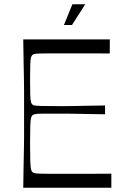

<svg xmlns="http://www.w3.org/2000/svg" viewBox="-20 -886 593 906"><path d="M89.7 0Q90.7 -72 91.6 -118Q92.6 -164 93.1 -194.5Q93.6 -225 93.6 -247.5Q93.6 -270 93.6 -293.5Q93.6 -317 93.6 -350Q93.6 -383 93.6 -406.5Q93.6 -430 93.6 -452.5Q93.6 -475 93.1 -505.5Q92.6 -536 91.6 -582Q90.7 -628 89.7 -700H498.3L497.9 -633.7Q474.7 -633.8 451 -633.9Q427.3 -634 402 -634.1Q376.7 -634.1 349.9 -634.1Q323.1 -634.1 294 -634.1Q242.1 -634.1 211.4 -634.1Q180.7 -634 165.1 -633.4Q149.6 -632.8 143.1 -631.2Q136.6 -629.6 133.3 -627.1Q128.6 -623.4 126.1 -614.4Q123.7 -605.4 122.8 -581.8Q121.9 -558.3 121.9 -509.7Q121.9 -462 122.8 -438Q123.7 -414 126.1 -405.1Q128.6 -396.1 133.3 -392.3Q137.7 -388.9 147 -387.6Q156.3 -386.4 180.9 -385.9Q205.4 -385.3 253.7 -385.3Q279.6 -385.3 296.1 -385.3Q312.6 -385.3 332.3 -385.8Q352 -386.3 384.9 -386.8Q417.9 -387.3 475.7 -388.3V-346.7Q417.9 -347.7 384.9 -348.2Q352 -348.7 332.3 -349.2Q312.6 -349.7 296.1 -349.7Q279.6 -349.7 253.7 -349.7Q205.4 -349.7 181 -349.6Q156.6 -349.6 147.4 -347.9Q138.3 -346.1 133.6 -342.6Q128.7 -338.7 126.3 -328.6Q123.9 -318.4 122.9 -291.3Q121.9 -264.1 121.9 -208Q121.9 -151.7 122.9 -124.6Q123.9 -97.4 126.3 -87.4Q128.7 -77.4 133.6 -73.4Q137.1 -70.9 143.6 -69.1Q150 -67.3 165.5 -66.7Q181 -66 211.6 -65.9Q242.1 -65.9 294 -65.9Q324.3 -65.9 352.1 -65.9Q379.9 -65.9 405.2 -65.9Q430.6 -66 455.6 -66.2Q480.6 -66.3 505.4 -66.4V0ZM281.7 -768 321.6 -866H382.4L319.6 -768Z"/></svg>

Font: Ojuju ExtraLight
Style: Regular
Weight: 200
Designer: Chisaokwu Joboson, Mirko Velimirovic
Foundry: Udi Foundry
Version: Version 1.000